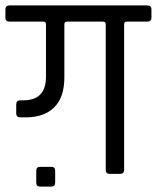

<svg xmlns="http://www.w3.org/2000/svg" viewBox="-39 -643 580 710"><path d="M-3 -623H505Q521 -623 521 -608V-578Q521 -563 505 -563H430Q420 -563 420 -553V-15Q420 0 405 0H367Q352 0 352 -15V-553Q352 -563 342 -563H209Q199 -563 199 -553V-357Q199 -283 161.5 -246Q124 -209 56 -209H36Q21 -209 21 -224V-257Q21 -272 36 -272H47Q131 -272 131 -359V-553Q131 -563 121 -563H-3Q-19 -563 -19 -578V-608Q-19 -623 -3 -623ZM165 -11V32Q165 47 151 47H109Q95 47 95 32V-11Q95 -26 109 -26H151Q165 -26 165 -11Z"/></svg>

Font: Rajdhani Medium
Style: Regular
Weight: 500
Designer: Satya Rajpurohit, Jyotish Sonowal
Foundry: Indian Type Foundry
Version: Version 1.201 February 1, 2022